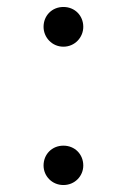

<svg xmlns="http://www.w3.org/2000/svg" viewBox="-20 -517 365 551"><path d="M162 14C195 14 219 -12 219 -42C219 -74 195 -99 162 -99C129 -99 105 -74 105 -42C105 -12 129 14 162 14ZM162 -383C195 -383 219 -410 219 -440C219 -472 195 -497 162 -497C129 -497 105 -472 105 -440C105 -410 129 -383 162 -383Z"/></svg>

Font: Noto Serif HK Light
Style: Regular
Weight: 300
Designer: Ryoko NISHIZUKA 西塚涼子 (kana & ideographs); Frank Grießhammer (Latin, Greek & Cyrillic); Wenlong ZHANG 张文龙 (bopomofo); San
Foundry: Adobe
Version: Version 2.001;hotconv 1.1.0;makeotfexe 2.6.0